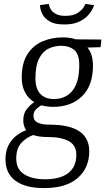

<svg xmlns="http://www.w3.org/2000/svg" viewBox="-20 -701 538 981"><path d="M314 -620Q355 -620 377 -635Q399 -650 407.5 -664.5Q416 -679 416 -679V-681L461 -675Q461 -675 455 -660Q449 -645 432.5 -625.5Q416 -606 386 -591Q356 -576 308 -576Q260 -576 234.5 -591Q209 -606 198.5 -625.5Q188 -645 186 -660Q184 -675 184 -675L230 -681V-679Q230 -679 232 -670Q234 -661 242 -649.5Q250 -638 267 -629Q284 -620 314 -620ZM301 -510Q338 -510 367 -500H368L498 -499L494 -460L427 -458Q441 -441 448 -418Q455 -395 455 -365Q455 -264 399.5 -209.5Q344 -155 252 -155Q220 -155 191 -163Q178 -156 164.5 -143Q151 -130 151 -109Q151 -85 172.5 -74.5Q194 -64 234 -64Q436 -64 436 72Q436 157 377 208.5Q318 260 205 260Q110 260 59 222.5Q8 185 8 114Q8 70 24 40Q40 10 64.5 -8.5Q89 -27 114 -36Q99 -56 99 -86Q99 -122 117.5 -144.5Q136 -167 155 -179Q125 -197 108 -229Q91 -261 91 -304Q91 -379 120.5 -424.5Q150 -470 198 -490Q246 -510 301 -510ZM385 -369Q385 -424 359.5 -445.5Q334 -467 293 -467Q258 -467 228 -452.5Q198 -438 179.5 -401.5Q161 -365 161 -300Q161 -249 185.5 -222Q210 -195 255 -195Q316 -195 350.5 -238Q385 -281 385 -369ZM223 -1Q179 -1 150 -11Q117 0 90 28Q63 56 63 109Q63 164 103.5 189.5Q144 215 211 215Q288 215 329 183Q370 151 370 91Q370 41 331.5 20Q293 -1 223 -1Z"/></svg>

Font: Arsenal SC
Style: Italic
Weight: 400
Italic angle: -9.10001°
Designer: Andrij Shevchenko
Foundry: Stairsfor
Version: Version 2.001; ttfautohint (v1.8.4.7-5d5b)